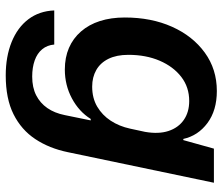

<svg xmlns="http://www.w3.org/2000/svg" viewBox="-72 -510 758 653"><g transform="rotate(90 306.5 -183.0)"><path d="M236 176Q172 176 122.5 156Q73 136 45 99Q17 62 15 11H131Q133 35 147 52Q161 69 185 77.5Q209 86 240 86Q277 86 303.5 72.5Q330 59 347 34.5Q364 10 371 -25L389 -113H384Q359 -73 314 -49Q269 -25 216 -25Q175 -25 142.5 -39Q110 -53 86.5 -80Q63 -107 51 -144.5Q39 -182 39 -229Q39 -319 70.5 -389.5Q102 -460 158.5 -501Q215 -542 289 -542Q355 -542 398 -510Q441 -478 452 -428H456L485 -532H601L497 -35Q484 28 452.5 75.5Q421 123 368 149.5Q315 176 236 176ZM274 -118Q313 -118 342 -135Q371 -152 390 -181Q409 -210 417 -247L428 -298Q436 -344 425 -377.5Q414 -411 387.5 -429.5Q361 -448 323 -448Q276 -448 241 -421Q206 -394 186 -347.5Q166 -301 166 -241Q166 -201 179.5 -173.5Q193 -146 217.5 -132Q242 -118 274 -118Z"/></g></svg>

Font: Mona Sans ExtraLight SemiBold
Style: Italic
Weight: 600
Italic angle: -11.6951°
Version: Version 2.000